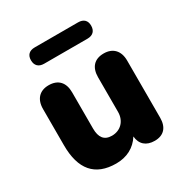

<svg xmlns="http://www.w3.org/2000/svg" viewBox="-166 -829 923 967"><g transform="rotate(-30 296.0 -345.0)"><path d="M234 11C296 11 345 -15 376 -64C380 -17 410 9 459 9C511 9 540 -22 540 -78V-411C540 -468 508 -501 455 -501C400 -501 371 -468 371 -411V-210C371 -157 335 -121 285 -121C240 -121 220 -149 220 -200V-411C220 -468 190 -501 135 -501C82 -501 51 -468 51 -411V-200C51 -61 111 11 234 11ZM170 -606H422C454 -606 471 -624 471 -654C471 -684 454 -701 422 -701H170C138 -701 121 -684 121 -654C121 -624 138 -606 170 -606Z"/></g></svg>

Font: SN Pro Heavy
Style: Regular
Weight: 800
Designer: Tobias Whetton
Foundry: Supernotes
Version: Version 1.001;Glyphs 3.2 (3249)